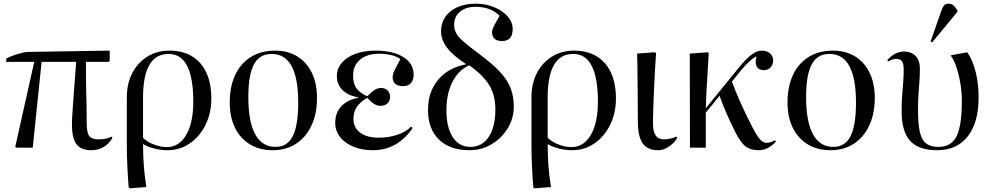

<svg xmlns="http://www.w3.org/2000/svg" viewBox="-20 -802 5384 1043"><path d="M475 14Q420 14 395.5 -18.5Q371 -51 371 -124Q371 -136 371 -146.5Q371 -157 372.5 -174.5Q374 -192 376 -225.5Q378 -259 382.5 -317Q387 -375 394 -466H206L158 0H70L63 -5L166 -466H13L15 -485Q33 -494 56 -502Q79 -510 100 -515Q121 -520 132 -520L576 -527V-471L570 -466H447Q446 -385 448.5 -300Q451 -215 451 -134Q451 -82 464.5 -63.5Q478 -45 515 -45Q559 -45 586 -60L591 -53Q551 14 475 14Z M686 221 679 216Q675 168 672 106Q669 44 669 -17V-273Q669 -348 698.5 -405Q728 -462 780.5 -494.5Q833 -527 901 -527Q1008 -527 1068 -458.5Q1128 -390 1128 -267Q1128 -188 1096.5 -124Q1065 -60 1011 -23Q957 14 890 14Q853 14 816.5 4.5Q780 -5 758 -19H757Q757 104 775 214ZM886 -3Q953 -3 991.5 -69Q1030 -135 1030 -250Q1030 -509 896 -509Q757 -509 757 -272V-53Q780 -31 816 -17Q852 -3 886 -3Z M1461 14Q1390 14 1337.5 -18Q1285 -50 1256.5 -108Q1228 -166 1228 -245Q1228 -332 1258 -395.5Q1288 -459 1343.5 -493Q1399 -527 1475 -527Q1544 -527 1595 -495.5Q1646 -464 1674 -406.5Q1702 -349 1702 -270Q1702 -184 1672 -120Q1642 -56 1588 -21Q1534 14 1461 14ZM1477 -4Q1541 -4 1570.5 -62.5Q1600 -121 1600 -245Q1600 -509 1456 -509Q1390 -509 1359.5 -452.5Q1329 -396 1329 -274Q1329 -141 1366.5 -72.5Q1404 -4 1477 -4Z M2006 14Q1946 14 1900 -5Q1854 -24 1827.5 -57.5Q1801 -91 1801 -134Q1801 -189 1834 -224.5Q1867 -260 1929 -272V-273Q1874 -281 1842 -311.5Q1810 -342 1810 -387Q1810 -429 1836.5 -460.5Q1863 -492 1910.5 -509.5Q1958 -527 2020 -527Q2115 -527 2171 -492Q2227 -457 2227 -397Q2227 -367 2212 -350.5Q2197 -334 2171 -334Q2113 -334 2113 -383Q2113 -392 2116 -402Q2119 -412 2128.5 -430.5Q2138 -449 2155 -481Q2137 -495 2106 -502.5Q2075 -510 2039 -510Q1974 -510 1936 -478Q1898 -446 1898 -392Q1898 -349 1915.5 -323.5Q1933 -298 1975 -279Q2001 -305 2016.5 -314.5Q2032 -324 2051 -324Q2072 -324 2085.5 -310.5Q2099 -297 2099 -276Q2099 -254 2085 -240.5Q2071 -227 2045 -227Q2013 -227 1975 -271Q1935 -247 1917.5 -220Q1900 -193 1900 -155Q1900 -109 1936.5 -81.5Q1973 -54 2037 -54Q2092 -54 2139 -70Q2186 -86 2213 -114L2222 -107Q2139 14 2006 14Z M2530 14Q2424 14 2364.5 -44Q2305 -102 2305 -205Q2305 -303 2360.5 -369Q2416 -435 2513 -453Q2443 -498 2409.5 -541.5Q2376 -585 2376 -631Q2376 -700 2428 -741Q2480 -782 2566 -782Q2619 -782 2664.5 -763Q2710 -744 2737.5 -713Q2765 -682 2765 -645Q2765 -579 2708 -579Q2653 -579 2653 -628Q2653 -639 2661 -656Q2669 -673 2694 -716Q2647 -765 2563 -765Q2511 -765 2479 -738.5Q2447 -712 2447 -668Q2447 -644 2457.5 -623Q2468 -602 2498.5 -575.5Q2529 -549 2588 -505Q2657 -454 2697 -410.5Q2737 -367 2754 -322.5Q2771 -278 2771 -223Q2771 -159 2738 -105Q2705 -51 2650.5 -18.5Q2596 14 2530 14ZM2535 -4Q2599 -4 2635 -58.5Q2671 -113 2671 -207Q2671 -283 2638.5 -338Q2606 -393 2529 -447Q2471 -422 2438 -357.5Q2405 -293 2405 -203Q2405 -110 2439.5 -57Q2474 -4 2535 -4Z M2884 221 2877 216Q2873 168 2870 106Q2867 44 2867 -17V-273Q2867 -348 2896.5 -405Q2926 -462 2978.5 -494.5Q3031 -527 3099 -527Q3206 -527 3266 -458.5Q3326 -390 3326 -267Q3326 -188 3294.5 -124Q3263 -60 3209 -23Q3155 14 3088 14Q3051 14 3014.5 4.5Q2978 -5 2956 -19H2955Q2955 104 2973 214ZM3084 -3Q3151 -3 3189.5 -69Q3228 -135 3228 -250Q3228 -509 3094 -509Q2955 -509 2955 -272V-53Q2978 -31 3014 -17Q3050 -3 3084 -3Z M3555 14Q3497 14 3471 -23.5Q3445 -61 3445 -143Q3445 -188 3444.5 -244Q3444 -300 3443.5 -355Q3443 -410 3442.5 -452Q3442 -494 3441 -511L3538 -518L3544 -513Q3541 -474 3538 -420Q3535 -366 3532.5 -309.5Q3530 -253 3528.5 -205.5Q3527 -158 3527 -134Q3527 -88 3541.5 -66.5Q3556 -45 3587 -45Q3604 -45 3623.5 -49.5Q3643 -54 3654 -60L3659 -53Q3640 -22 3611.5 -4Q3583 14 3555 14Z M4100 14Q4057 14 4030.5 -6.5Q4004 -27 3976 -81Q3961 -111 3944 -147.5Q3927 -184 3912.5 -219.5Q3898 -255 3889 -282L3814 -190V0H3728L3727 -511L3824 -518L3830 -513Q3826 -438 3821 -360Q3816 -282 3814 -214L3993 -434Q4034 -484 4063 -505.5Q4092 -527 4117 -527Q4146 -527 4163 -512Q4180 -497 4180 -473Q4180 -451 4166 -436Q4152 -421 4129 -421Q4101 -421 4090.5 -441Q4080 -461 4090 -495Q4080 -494 4054.5 -471.5Q4029 -449 4004 -418L3956 -359Q3974 -310 3996.5 -258.5Q4019 -207 4047 -151Q4071 -102 4087.5 -74.5Q4104 -47 4117.5 -36.5Q4131 -26 4146 -26Q4154 -26 4167 -30Q4180 -34 4190 -40L4195 -33Q4153 14 4100 14Z M4491 14Q4420 14 4367.5 -18Q4315 -50 4286.5 -108Q4258 -166 4258 -245Q4258 -332 4288 -395.5Q4318 -459 4373.5 -493Q4429 -527 4505 -527Q4574 -527 4625 -495.5Q4676 -464 4704 -406.5Q4732 -349 4732 -270Q4732 -184 4702 -120Q4672 -56 4618 -21Q4564 14 4491 14ZM4507 -4Q4571 -4 4600.5 -62.5Q4630 -121 4630 -245Q4630 -509 4486 -509Q4420 -509 4389.5 -452.5Q4359 -396 4359 -274Q4359 -141 4396.5 -72.5Q4434 -4 4507 -4Z M5071 14Q4971 14 4924.5 -36.5Q4878 -87 4878 -196Q4878 -250 4881 -287Q4884 -324 4886.5 -356Q4889 -388 4889 -427Q4889 -456 4880 -469Q4871 -482 4850 -482Q4827 -482 4805 -468L4800 -475Q4840 -522 4891 -522Q4931 -522 4954 -497.5Q4977 -473 4977 -431Q4977 -390 4974.5 -358.5Q4972 -327 4969.5 -291.5Q4967 -256 4967 -203Q4967 -128 4977 -84.5Q4987 -41 5011.5 -22.5Q5036 -4 5077 -4Q5147 -4 5176 -61Q5205 -118 5205 -254Q5205 -301 5197 -349Q5189 -397 5175.5 -437.5Q5162 -478 5144 -501L5233 -518L5238 -513Q5266 -470 5281 -407.5Q5296 -345 5296 -273Q5296 -136 5237 -61Q5178 14 5071 14ZM5044 -572 5035 -576 5092 -739Q5101 -765 5109.5 -773.5Q5118 -782 5134 -782Q5148 -782 5158.5 -773.5Q5169 -765 5181 -745V-738Z"/></svg>

Font: Literata 72pt
Style: Regular
Weight: 400
Designer: Latin by Veronika Burian and Jose Scaglione. Greek by Irene Vlachou. Cyrillic by Vera Evstafieva.
Foundry: TypeTogether
Version: Version 3.002